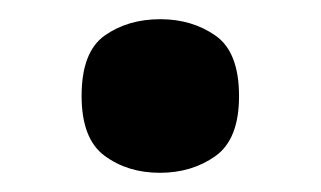

<svg xmlns="http://www.w3.org/2000/svg" viewBox="-20 -172 334 200"><path d="M146.5 8Q113 8 89 -9.7Q65 -27.3 65 -72.1Q65 -118 89.1 -135Q113.2 -152 147 -152Q180 -152 204.5 -134.9Q229 -117.8 229 -71.8Q229 -27 204.5 -9.5Q180 8 146.5 8Z"/></svg>

Font: Noto Serif NP Hmong
Style: Regular
Weight: 400
Designer: Dalton Maag Ltd
Foundry: Dalton Maag Ltd
Version: Version 1.001